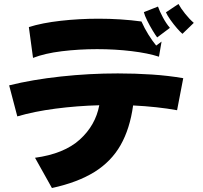

<svg xmlns="http://www.w3.org/2000/svg" viewBox="-20 -889 1020 965"><path d="M897 -719Q887 -727 870 -746.5Q853 -766 837 -788.5Q821 -811 814 -827L877 -869Q889 -847 910.5 -820Q932 -793 954 -774ZM770 -701Q762 -711 747.5 -735Q733 -759 720 -785Q707 -811 703 -828L774 -856Q782 -833 798.5 -802Q815 -771 834 -749ZM125 -753Q192 -774 285 -784.5Q378 -795 475 -795Q588 -795 691 -781Q706 -747 726 -715Q746 -683 765 -660L792 -680L779 -604Q724 -622 641 -632Q558 -642 468 -642Q377 -642 291 -631.5Q205 -621 146 -598ZM156 -96Q302 -116 381 -187.5Q460 -259 479 -360Q367 -357 259.5 -343Q152 -329 67 -304L26 -460Q143 -489 286 -504.5Q429 -520 572 -520Q659 -520 742.5 -514.5Q826 -509 901 -496L870 -335Q821 -344 765 -350Q709 -356 649 -359Q633 -242 586 -159.5Q539 -77 454.5 -24.5Q370 28 241 56Z"/></svg>

Font: Mochiy Pop P One
Style: Regular
Weight: 400
Designer: FONTDASU
Foundry: FONTDASU / Google Inc. / Adobe
Version: Version 2.000